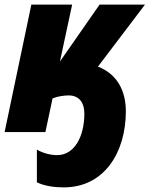

<svg xmlns="http://www.w3.org/2000/svg" viewBox="-21 -573 649 833"><path d="M255 240C434 240 525 85 525 -90C525 -177 489 -251 404 -284L608 -553H411L239 -306L292 -553H115L-1 0H176L207 -146C228 -155 257 -159 277 -159C322 -159 345 -128 345 -80C345 19 302 100 227 100C202 100 167 93 139 76V218C172 234 215 240 255 240Z"/></svg>

Font: Noto Sans UI SemiCondensed Black
Style: Italic
Weight: 900
Width: 4
Italic angle: -372°
Designer: Monotype Design Team
Foundry: Monotype Imaging Inc.
Version: Version 1.901